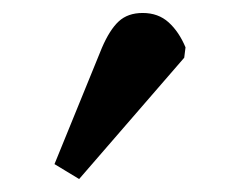

<svg xmlns="http://www.w3.org/2000/svg" viewBox="-20 -781 375 296"><path d="M102 -505 64 -528 137 -707Q149 -735 163 -748Q177 -761 200 -761Q224 -761 240 -746.5Q256 -732 266 -708L264 -692Z"/></svg>

Font: Literata 18pt
Style: Bold Italic
Weight: 700
Italic angle: -2°
Designer: Latin by Veronika Burian and Jose Scaglione. Greek by Irene Vlachou. Cyrillic by Vera Evstafieva
Foundry: TypeTogether
Version: Version 3.103;gftools[0.9.29]